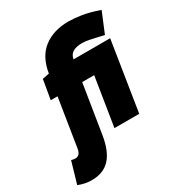

<svg xmlns="http://www.w3.org/2000/svg" viewBox="-328 -889 1152 1248"><g transform="rotate(-30 247.5 -265.0)"><path d="M-7 220Q-55 220 -106 200L-59 39Q-50 42 -42 43Q-34 44 -28 44Q-14 44 -2 34Q10 24 15 -5L72 -364H21L46 -510L97 -520Q116 -638 190 -694Q264 -750 376 -750Q413 -750 469 -742Q525 -734 601 -707L538 -555Q521 -559 493 -565.5Q465 -572 435 -578Q405 -584 382 -584Q292 -584 282 -520H557L475 0H289L347 -364H257L199 -1Q181 112 131 166Q81 220 -7 220Z"/></g></svg>

Font: Georama SemiCondensed Black
Style: Italic
Weight: 900
Width: 4
Italic angle: -9°
Designer: Jean-Baptiste Levee
Foundry: Production Type
Version: Version 1.000